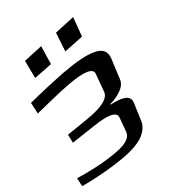

<svg xmlns="http://www.w3.org/2000/svg" viewBox="-298 -1044 1098 1204"><g transform="rotate(-30 251.0 -442.5)"><path d="M349 -323V-327C407 -343 472 -377 479 -429L497 -569C504 -619 480 -650 426 -659C372 -669 292 -663 187 -643C121 -630 32 -610 -78 -582L-74 -503C-72 -504 -39 -512 26 -528C93 -545 146 -557 186 -564C308 -587 369 -577 365 -536L354 -413C350 -367 289 -336 172 -317L23 -293L25 -234L191 -259C305 -277 361 -265 357 -225L348 -125C342 -63 243 -47 161 -37C101 -29 26 -26 -64 -28L-61 31C18 31 95 26 171 17C254 7 332 -8 388 -39C424 -59 458 -94 464 -137L481 -259C490 -322 418 -325 349 -323ZM152 -730 155 -858 21 -829 23 -704ZM407 -782 420 -916 278 -885 270 -754Z"/></g></svg>

Font: Gamestation Warped
Style: Regular
Weight: 400
Designer: Jonas Hecksher
Foundry: Jonas Hecksher, Playtypeª, e-types AS
Version: Version 1.003